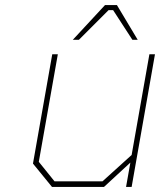

<svg xmlns="http://www.w3.org/2000/svg" viewBox="-20 -737 631 757"><path d="M267 -580 394 -717H441L523 -580H502L426 -697H408L291 -580ZM185 0 110 -92 186 -523H208L133 -99L195 -22H384L499 -126L569 -523H591L499 0H477L494 -96L390 0Z"/></svg>

Font: Tomorrow Thin
Style: Italic
Weight: 250
Italic angle: -10°
Designer: Tony de Marco, Monica Rizzolli
Foundry: Just in Type
Version: Version 2.002